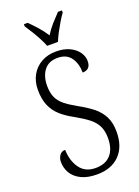

<svg xmlns="http://www.w3.org/2000/svg" viewBox="-173 -1004 789 1087"><g transform="rotate(-20 221.5 -460.5)"><path d="M217 10Q159 10 121 -9Q83 -28 65 -59Q47 -90 47 -126Q47 -149 59 -166Q71 -183 93 -183Q95 -116 127 -71.5Q159 -27 221 -27Q281 -27 312.5 -62.5Q344 -98 344 -163Q344 -206 329.5 -235.5Q315 -265 285 -288.5Q255 -312 207 -339Q160 -364 128.5 -392.5Q97 -421 80.5 -460Q64 -499 64 -554Q64 -604 85.5 -642.5Q107 -681 145.5 -702.5Q184 -724 234 -724Q282 -724 316 -707.5Q350 -691 367.5 -665.5Q385 -640 385 -613Q385 -585 372 -572.5Q359 -560 336 -560Q336 -614 310 -650.5Q284 -687 230 -687Q176 -687 148.5 -651Q121 -615 121 -558Q121 -517 133.5 -488.5Q146 -460 174 -437.5Q202 -415 247 -390Q293 -365 328 -337.5Q363 -310 382.5 -272.5Q402 -235 402 -180Q402 -90 352.5 -40Q303 10 217 10ZM199 -771Q190 -794 176 -820.5Q162 -847 146 -873Q130 -899 117 -918V-931H140Q167 -904 189.5 -878.5Q212 -853 232 -822Q251 -853 273.5 -878.5Q296 -904 322 -931H346V-918Q332 -899 316.5 -873Q301 -847 287 -820.5Q273 -794 264 -771Z"/></g></svg>

Font: Noto Serif Tamil Condensed Light
Style: Regular
Weight: 300
Width: 3
Designer: Indian Type Foundry, Tom Grace, and the Monotype Design Team
Foundry: Monotype Imaging Inc.
Version: Version 2.004; ttfautohint (v1.8.4.7-5d5b)